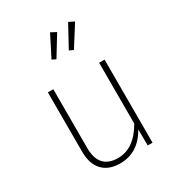

<svg xmlns="http://www.w3.org/2000/svg" viewBox="-190 -914 957 1041"><g transform="rotate(-30 288.5 -393.0)"><path d="M282 -796 316 -778 239 -652 215 -664ZM395 -796 429 -779 346 -648 321 -660ZM464 -520V0H434L433 -101Q371 10 257 10Q186 10 147.5 -31Q109 -72 109 -149V-520H143V-152Q143 -21 262 -21Q362 -21 430 -139V-520Z"/></g></svg>

Font: Fira Sans UltraLight
Style: Regular
Weight: 200
Designer: Carrois Corporate & Edenspiekermann AG
Foundry: Carrois Corporate GbR & Edenspiekermann AG
Version: Version 4.106;PS 004.106;hotconv 1.0.70;makeotf.lib2.5.58329